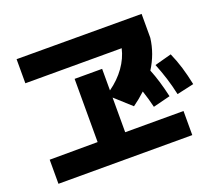

<svg xmlns="http://www.w3.org/2000/svg" viewBox="-113 -841 1091 973"><g transform="rotate(-20 432.0 -355.0)"><path d="M45.9 -151.4 304.7 -152.3V-493.2H453.1V-377Q504.4 -413.6 537.4 -460Q570.3 -506.3 582 -557.6H62.5V-687.5L736.3 -686.5V-557.6Q726.1 -474.6 679.7 -401.4Q706.5 -335.9 726.6 -246.1L633.8 -222.7Q623 -268.6 607.4 -314.9Q576.2 -285.6 540 -259.8L453.1 -338.4V-151.4H767.6V-21.5H45.9ZM713.9 -418.9 804.7 -443.4Q823.2 -401.9 836.4 -358.4Q849.6 -314.9 860.4 -262.7L768.6 -242.2Q757.8 -291.5 744.6 -333.3Q731.4 -375 713.9 -418.9Z"/></g></svg>

Font: Pretendard GOV ExtraBold
Style: Regular
Weight: 800
Designer: Base glyphs from Inter by Rasmus Andersson; Hangeul glyphs from Noto Sans CJK(Source Han Sans) by Jang Soo-young and Kan
Foundry: Kil Hyung-jin
Version: Version 1.309